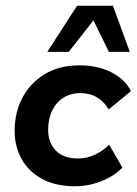

<svg xmlns="http://www.w3.org/2000/svg" viewBox="-20 -639 477 670"><path d="M242 11Q175 11 128 -14Q81 -39 56 -83Q31 -127 31 -183Q31 -244 57 -295.5Q83 -347 134 -379Q185 -411 258 -411Q320 -411 368 -387Q416 -363 437 -321L359 -257Q344 -284 319 -299Q294 -314 260 -314Q226 -314 200.5 -297.5Q175 -281 161.5 -252Q148 -223 148 -186Q148 -141 175 -113.5Q202 -86 251 -86Q284 -86 312 -99.5Q340 -113 361 -134L407 -54Q378 -24 333 -6.5Q288 11 242 11ZM145 -458 249 -619H374L433 -458H360L306 -568L220 -458Z"/></svg>

Font: Rokkitt SemiBold
Style: Bold Italic
Weight: 700
Italic angle: -9°
Version: Version 3.103